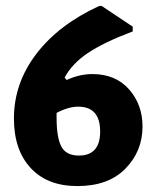

<svg xmlns="http://www.w3.org/2000/svg" viewBox="-20 -617 529 648"><path d="M323 -597 428 -527V-511Q330 -474 276.5 -438Q223 -402 198 -355L205 -347Q248 -367 292 -367Q370 -367 415.5 -315.5Q461 -264 461 -190Q461 -107 403.5 -48Q346 11 241 11Q140 11 83.5 -50Q27 -111 27 -217Q27 -336 102.5 -435Q178 -534 315 -597ZM171 -219Q171 -153 187 -122.5Q203 -92 246 -92Q318 -92 318 -173Q318 -257 244 -257Q211 -257 171 -236Z"/></svg>

Font: Alegreya Sans SC ExtraBold
Style: Regular
Weight: 800
Designer: Juan Pablo del Peral
Foundry: Huerta Tipografica
Version: Version 2.007